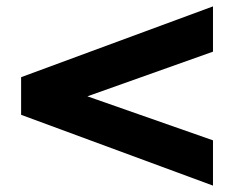

<svg xmlns="http://www.w3.org/2000/svg" viewBox="-20 -717 734 602"><path d="M46.2 -475V-357L647.8 -135V-277L254 -415L647.8 -555V-697Z"/></svg>

Font: Hussar
Style: BdWide
Weight: 700
Foundry: Cannot Into Space Fonts
Version: Version 2.00